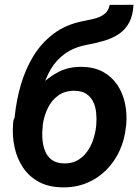

<svg xmlns="http://www.w3.org/2000/svg" viewBox="-20 -781 589 811"><path d="M443.4 -760.3 543.9 -760.7Q541.5 -715.8 525.9 -686.3Q510.3 -656.7 483.6 -638.4Q457 -620.1 422.4 -609.6Q387.7 -599.1 347.7 -591.8Q291.5 -581.1 254.4 -554.2Q217.3 -527.3 194.3 -488.3Q171.4 -449.2 159.4 -402.1Q147.5 -355 142.6 -303.7L139.2 -275.4L39.1 -263.2L42.5 -292Q49.3 -357.9 68.1 -422.9Q86.9 -487.8 120.6 -543.5Q154.3 -599.1 205.6 -637.9Q256.8 -676.8 328.6 -691.4Q351.1 -695.8 375.7 -701.4Q400.4 -707 419.2 -720.2Q438 -733.4 443.4 -760.3ZM327.1 -498.5Q378.9 -497.6 415.8 -477.1Q452.6 -456.5 475.6 -422.4Q498.5 -388.2 507.8 -345.2Q517.1 -302.2 513.2 -254.9L511.7 -244.1Q506.3 -189.9 484.6 -143.3Q462.9 -96.7 427.7 -61.8Q392.6 -26.9 345.5 -7.6Q298.3 11.7 242.2 10.3Q184.6 9.3 143.8 -12.9Q103 -35.2 77.6 -72.8Q52.2 -110.4 41.7 -158Q31.2 -205.6 35.2 -257.3L36.1 -268.6Q38.1 -280.3 46.9 -291.3Q55.7 -302.2 66.2 -312.7Q76.7 -323.2 83 -334Q110.8 -377.4 146.2 -415.5Q181.6 -453.6 226.3 -476.8Q271 -500 327.1 -498.5ZM296.4 -397.5Q254.9 -398.4 226.3 -377.9Q197.8 -357.4 181.6 -323.7Q165.5 -290 160.6 -252.9L160.2 -242.7Q157.2 -217.3 159.4 -191.2Q161.6 -165 170.7 -142.6Q179.7 -120.1 198.5 -106Q217.3 -91.8 249 -90.8Q281.7 -89.8 305.9 -103Q330.1 -116.2 346.7 -138.7Q363.3 -161.1 372.8 -188.7Q382.3 -216.3 385.7 -244.6L386.7 -254.9Q388.7 -279.8 386.2 -304.7Q383.8 -329.6 374 -350.3Q364.3 -371.1 345.5 -384Q326.7 -397 296.4 -397.5Z"/></svg>

Font: Roboto SemiBold
Style: Italic
Weight: 600
Designer: Christian Robertson
Foundry: Google
Version: Version 3.009; 2024